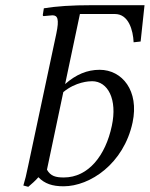

<svg xmlns="http://www.w3.org/2000/svg" viewBox="-20 -708 577 740"><path d="M336 -688C255 -688 198 -684 149 -676L145 -651C145 -647 146 -646 149 -646L182 -649C202 -649 209 -635 197 -578L89 -71C81 -32 77 -16 70 7L89 12C101 2 117 -12 128 -25C152 0 182 10 225 10C327 10 457 -77 491 -236C517 -358 451 -439 364 -439C316 -439 273 -421 231 -384L288 -654H423C476 -654 493 -591 495 -545L522 -548L537 -688ZM161 -54 224 -353C272 -393 324 -395 335 -395C396 -395 433 -325 411 -223C387 -109 321 -24 226 -24C195 -24 175 -29 161 -54Z"/></svg>

Font: Libertinus Sans
Style: Italic
Weight: 400
Italic angle: -12°
Designer: Philipp H. Poll, Khaled Hosny
Foundry: Caleb Maclennan
Version: Version 7.050;RELEASE